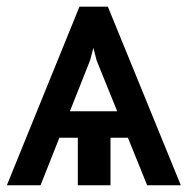

<svg xmlns="http://www.w3.org/2000/svg" viewBox="-31 -548 555 568"><path d="M235.4 -369.1 88.9 0H-10.7L204.1 -528.3H277.3ZM404.3 0 254.9 -369.1 213.9 -528.3H288.1L503.9 0ZM395.5 -218.8V-140.6H102.5V-218.8ZM295.9 -200.2V0H199.2V-200.2Z"/></svg>

Font: Inter Tight
Style: Regular
Weight: 400
Designer: Rasmus Andersson
Foundry: rsms
Version: Version 3.002